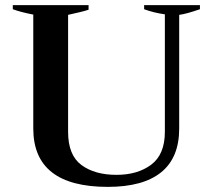

<svg xmlns="http://www.w3.org/2000/svg" viewBox="-20 -720 831 750"><path d="M110 -218V-663Q59 -673 30 -684V-700H326V-682Q302 -674 246 -662V-205Q246 -114 298 -75.5Q350 -37 435 -37Q518 -37 571 -77Q624 -117 624 -205V-664Q581 -670 543 -684V-700H761V-684Q706 -665 680 -662V-218Q680 -104 609.5 -47Q539 10 401 10Q110 10 110 -218Z"/></svg>

Font: Trirong SemiBold
Style: Regular
Weight: 600
Designer: Katatrad Team
Foundry: CadsonDemak
Version: Version 1.001